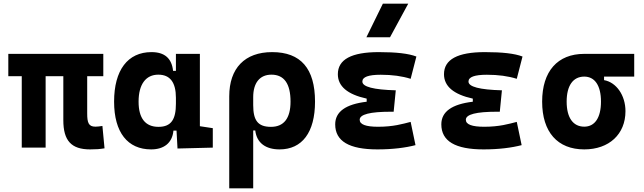

<svg xmlns="http://www.w3.org/2000/svg" viewBox="-20 -815 3556 1060"><path d="M477.5 9.8C512.2 9.8 529.8 8.3 557.1 3.9L545.4 -119.6C529.3 -117.2 518.1 -115.7 506.8 -115.7C468.8 -115.7 461.4 -137.7 461.4 -189V-394.5H550.3V-517.6H25.9V-394.5H100.1V0H231.9V-394.5H329.6V-151.4C329.6 -38.6 373.5 9.8 477.5 9.8Z M814.5 9.8C884.3 9.8 931.2 -24.9 937.5 -93.8H954.6L960 4.9L1154.8 0V-107.4L1083.5 -118.2V-517.6H951.2V-423.8H935.5C928.2 -493.2 888.7 -527.3 816.4 -527.3C685.1 -527.3 609.9 -427.7 609.9 -253.9C609.9 -84 684.6 9.8 814.5 9.8ZM951.2 -242.7C951.2 -157.2 926.3 -114.7 855 -114.7C782.7 -114.7 745.1 -161.6 745.1 -253.9C745.1 -349.1 784.7 -402.8 854 -402.8C918.9 -402.8 951.2 -360.4 951.2 -274.9Z M1523.4 9.8C1647.9 9.8 1719.2 -84 1719.2 -253.9C1719.2 -436.5 1640.6 -527.3 1482.4 -527.3C1331.5 -527.3 1245.6 -438.5 1245.6 -283.2V224.6H1377.9V-94.7H1389.2C1397.5 -25.4 1447.3 9.8 1523.4 9.8ZM1377.9 -234.9V-278.8C1377.9 -357.4 1414.1 -402.8 1478.5 -402.8C1548.3 -402.8 1584 -353.5 1584 -253.9C1584 -161.6 1546.9 -114.7 1476.1 -114.7C1403.8 -114.7 1377.9 -149.9 1377.9 -234.9Z M2063.5 9.8C2148.4 9.8 2219.7 0.5 2273.9 -13.7L2247.1 -142.1C2203.1 -130.9 2151.9 -115.2 2067.4 -115.2C1999.5 -115.2 1965.8 -127.9 1965.8 -153.8C1965.8 -183.6 2022.9 -198.2 2137.7 -198.2H2153.3L2165 -316.4C2041.5 -319.8 1980.5 -335.9 1980.5 -364.7C1980.5 -390.1 2014.2 -402.3 2082 -402.3C2145 -402.3 2199.2 -395 2247.1 -379.9L2278.8 -502.9C2235.8 -519.5 2167.5 -527.3 2071.3 -527.3C1920.4 -527.3 1845.2 -486.8 1845.2 -405.3C1845.2 -338.9 1897.9 -293.9 2004.4 -270.5V-253.4C1888.2 -239.7 1830.6 -198.2 1830.6 -128.4C1830.6 -35.6 1907.7 9.8 2063.5 9.8ZM2002.9 -609.4H2133.3L2233.9 -794.9H2093.8Z M2649.4 9.8C2734.4 9.8 2805.7 0.5 2859.9 -13.7L2833 -142.1C2789.1 -130.9 2737.8 -115.2 2653.3 -115.2C2585.4 -115.2 2551.8 -127.9 2551.8 -153.8C2551.8 -183.6 2608.9 -198.2 2723.6 -198.2H2739.3L2751 -316.4C2627.4 -319.8 2566.4 -335.9 2566.4 -364.7C2566.4 -390.1 2600.1 -402.3 2668 -402.3C2731 -402.3 2785.2 -395 2833 -379.9L2864.7 -502.9C2821.8 -519.5 2753.4 -527.3 2657.2 -527.3C2506.3 -527.3 2431.2 -486.8 2431.2 -405.3C2431.2 -338.9 2483.9 -293.9 2590.3 -270.5V-253.4C2474.1 -239.7 2416.5 -198.2 2416.5 -128.4C2416.5 -35.6 2493.7 9.8 2649.4 9.8Z M3205.6 9.8C3342.8 9.8 3433.1 -74.2 3433.1 -201.2C3433.1 -289.1 3382.3 -360.8 3314.9 -372.6V-392.1H3481.4V-517.6H3205.6C3058.1 -517.6 2973.1 -421.4 2973.1 -253.9C2973.1 -85.9 3058.1 9.8 3205.6 9.8ZM3205.6 -115.7C3143.6 -115.7 3108.4 -165.5 3108.4 -253.9C3108.4 -342.3 3143.6 -392.1 3205.6 -392.1C3264.2 -392.1 3297.9 -342.3 3297.9 -253.9C3297.9 -165.5 3264.2 -115.7 3205.6 -115.7Z"/></svg>

Font: Cascadia Code
Style: Bold
Weight: 700
Monospace: yes
Designer: Aaron Bell
Foundry: Saja Typeworks
Version: Version 2404.023